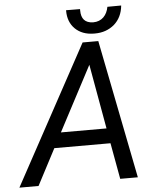

<svg xmlns="http://www.w3.org/2000/svg" viewBox="-99 -931 795 981"><g transform="rotate(-5 298.5 -441.0)"><path d="M488.8 -881.3C481 -838.9 454.6 -808.6 409.7 -808.6C409.2 -808.6 408.7 -808.6 408.2 -808.6C368.2 -810.1 348.6 -832 348.6 -874.5C348.6 -877 348.6 -879.4 348.6 -881.8L276.9 -882.3C276.9 -881.3 276.9 -880.4 276.9 -879.4C276.9 -841.3 288.6 -810.5 312 -787.1C335.9 -763.7 367.7 -751.5 407.7 -751C409.7 -751 412.1 -751 414.1 -751C453.1 -751 485.8 -762.7 513.2 -785.6C540 -809.1 555.7 -841.3 559.6 -881.8ZM477.5 0H567.9L427.2 -710.9H346.7L-39.6 0H58.6L155.8 -185.5H443.8ZM371.1 -594.2 430.2 -262.7H196.3Z"/></g></svg>

Font: Roboto
Style: Italic
Weight: 400
Italic angle: -12°
Designer: Google
Version: Version 2.137; 2017